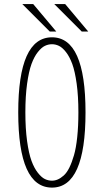

<svg xmlns="http://www.w3.org/2000/svg" viewBox="-20 -884 490 916"><path d="M401 -733.5H370L239 -864.5H291ZM248.5 -733.5H217.5L86.5 -864.5H138.5ZM228 11Q67 11 67 -348Q67 -706 228 -706Q388 -706 388 -348Q388 11 228 11ZM228 -22Q242 -22 255.5 -27.8Q269 -33.5 283.8 -46.5Q298.5 -59.5 310.8 -84.2Q323 -109 333 -143.5Q343 -178 348.5 -230.5Q354 -283 354 -348Q354 -425 345.8 -484.5Q337.5 -544 324.8 -578.8Q312 -613.5 294.8 -635.5Q277.5 -657.5 261.2 -665.2Q245 -673 228 -673Q210.5 -673 194.2 -665.2Q178 -657.5 160.5 -635.5Q143 -613.5 130.2 -578.5Q117.5 -543.5 109.2 -484.2Q101 -425 101 -348Q101 -270.5 109.2 -211Q117.5 -151.5 130.2 -116.8Q143 -82 160.5 -59.8Q178 -37.5 194.2 -29.8Q210.5 -22 228 -22Z"/></svg>

Font: League Mono Condensed Thin
Style: Regular
Weight: 100
Width: 1
Designer: Tyler Finck
Foundry: The League of Moveable Type / Tyler Finck
Version: Version 2.210